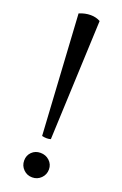

<svg xmlns="http://www.w3.org/2000/svg" viewBox="-158 -858 585 917"><g transform="rotate(20 134.0 -399.0)"><path d="M113.8 -189 77.1 -798.8Q106.9 -811 134.8 -811Q162.1 -811 184.1 -798.8L158.2 -189Q139.2 -183.1 113.8 -189ZM134.8 -110.8Q161.6 -110.8 180.4 -93.3Q199.2 -75.7 199.2 -49.8Q199.2 -23.4 180.9 -5.1Q162.6 13.2 136.2 13.2Q109.9 13.2 91.6 -5.1Q73.2 -23.4 73.2 -49.8Q73.2 -76.2 90.8 -93.5Q108.4 -110.8 134.8 -110.8Z"/></g></svg>

Font: Adamina
Style: Regular
Weight: 400
Designer: Cyreal (www.cyreal.org)
Foundry: Cyreal (www.cyreal.org)
Version: Version 1.010